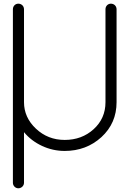

<svg xmlns="http://www.w3.org/2000/svg" viewBox="-20 -787 701 1039"><path d="M49.8 202.1C49.8 218.3 63 231.9 79.1 231.9C96.2 231.9 109.9 218.3 109.9 202.1V-71.8C135.7 -40.5 168.5 -15.6 207 2.4C245.6 20.5 286.6 29.8 330.1 29.8C407.7 29.8 474.1 4.9 528.8 -44.9C583.5 -95.2 610.8 -158.2 610.8 -233.9V-736.8C610.8 -754.4 597.2 -767.1 580.1 -767.1C564 -767.1 550.8 -754.4 550.8 -736.8V-233.9C550.8 -175.3 529.3 -126.5 486.8 -87.9C444.3 -49.3 392.1 -29.8 330.1 -29.8C269 -29.8 217.3 -50.3 174.3 -90.8C131.3 -131.3 109.9 -179.2 109.9 -233.9V-736.8C109.9 -754.4 96.2 -767.1 79.1 -767.1C63 -767.1 49.8 -754.4 49.8 -736.8V202.1Z"/></svg>

Font: Nemoy
Style: Medium
Weight: 500
Designer: BSozoo
Foundry: BSozoo
Version: Version 001.000